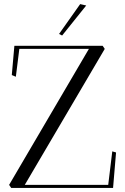

<svg xmlns="http://www.w3.org/2000/svg" viewBox="-20 -926 617 946"><path d="M35.2 0 24.9 -15.1 418 -685.1H75.2L58.1 -547.9L38.1 -556.2L50.8 -700.2H485.8L496.1 -685.1L102.1 -15.1H513.2L533.2 -180.2L551.8 -174.8L537.1 0ZM375 -905.8 404.8 -898.9 286.1 -751 271 -758.8Z"/></svg>

Font: Antic Didone
Style: Regular
Weight: 400
Designer: Santiago Orozco
Foundry: Santiago Orozco
Version: Version 2.000